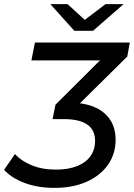

<svg xmlns="http://www.w3.org/2000/svg" viewBox="-25 -907 652 935"><path d="M240 8Q161 8 96.5 -15.5Q32 -39 -5 -80L48 -157Q77 -124 128.5 -102.5Q180 -81 247 -81Q307 -81 350 -98Q393 -115 415.5 -146.5Q438 -178 438 -221Q438 -274 400 -300.5Q362 -327 285 -327H231L245 -397L501 -652L513 -613H128L145 -700H607L595 -632L337 -377L289 -407H312Q385 -407 435 -385.5Q485 -364 511.5 -323.5Q538 -283 538 -226Q538 -158 501 -105Q464 -52 397 -22Q330 8 240 8ZM337 -757 220 -887H304L424 -777H344L489 -887H577L428 -757Z"/></svg>

Font: MOST Montserrat Medium
Style: Italic
Weight: 500
Italic angle: -11.3°
Designer: Julieta Ulanovsky
Foundry: Julieta Ulanovsky
Version: Version 8.000;March 11, 2024;FontCreator 15.0.0.2926 64-bit